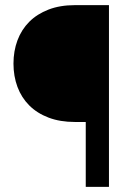

<svg xmlns="http://www.w3.org/2000/svg" viewBox="-20 -731 529 751"><path d="M315.4 0V-253.9H272.9Q214.8 -253.9 169.9 -271Q125 -288.1 94.5 -318.6Q64 -349.1 48.3 -391.1Q32.7 -433.1 32.7 -482.4Q32.7 -531.2 48.3 -573.2Q64 -615.2 94.5 -645.8Q125 -676.3 169.9 -693.6Q214.8 -710.9 272.9 -710.9H406.2V0Z"/></svg>

Font: RobotoDraft
Style: Regular
Weight: 400
Designer: Google
Foundry: Google
Version: Version 2.000988-w1; 2014